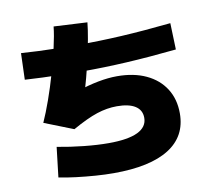

<svg xmlns="http://www.w3.org/2000/svg" viewBox="-91 -913 1181 1072"><g transform="rotate(-10 500.0 -377.5)"><path d="M470 55Q421 55 366 51Q311 47 258 40.5Q205 34 160 25L180 -145Q254 -131 330.5 -123Q407 -115 470 -115Q580 -115 635 -141.5Q690 -168 690 -220Q690 -264 654 -287Q618 -310 550 -310Q494 -310 436 -291Q378 -272 295 -225L130 -290Q153 -341 177.5 -410Q202 -479 223 -552.5Q244 -626 259.5 -693.5Q275 -761 280 -810L470 -800Q466 -760 456.5 -707.5Q447 -655 434.5 -600Q422 -545 409 -495.5Q396 -446 384 -411L353 -432Q415 -453 472.5 -464Q530 -475 580 -475Q675 -475 744.5 -442.5Q814 -410 852 -350.5Q890 -291 890 -210Q890 -80 783 -12.5Q676 55 470 55ZM397 -535Q343 -535 283.5 -536.5Q224 -538 169 -540Q114 -542 70 -545L75 -695Q118 -692 173 -689.5Q228 -687 286.5 -686Q345 -685 398 -685Q519 -685 644.5 -692Q770 -699 925 -715L930 -565Q773 -549 646 -542Q519 -535 397 -535Z"/></g></svg>

Font: M PLUS 2 Black
Style: Regular
Weight: 900
Designer: Coji Morishita
Foundry: UNDERFOREST DESIGN
Version: Version 1.001